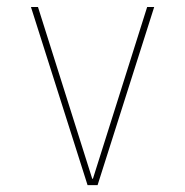

<svg xmlns="http://www.w3.org/2000/svg" viewBox="-20 -540 540 560"><path d="M249 -18.6H251L409.2 -519.5H429.7L264.6 0H235.4L70.3 -519.5H90.8Z"/></svg>

Font: Mgen+ 1m thin
Style: Regular
Weight: 100
Designer: [Source Han Sans]
Ryoko NISHIZUKA  (kana & ideographs); Paul D. Hunt (Latin, Greek & Cyrillic); Wenlong ZHANG  (bopomofo
Version: Version 1.059.20150602